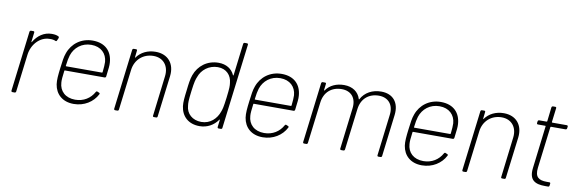

<svg xmlns="http://www.w3.org/2000/svg" viewBox="-51 -1103 4533 1513"><g transform="rotate(10 2215.5 -346.0)"><path d="M301 -506C239 -506 189 -470 157 -416C155 -412 153 -413 153 -417L162 -492C163 -498 160 -502 154 -502H135C130 -502 125 -498 124 -492L65 -10C65 -4 68 0 74 0H92C98 0 102 -4 103 -10L140 -310C150 -394 213 -464 291 -464C311 -465 326 -462 337 -457C343 -454 347 -455 350 -462L359 -482C361 -487 360 -493 356 -495C343 -502 327 -506 301 -506Z M571 -27C493 -27 445 -73 441 -141C439 -159 442 -191 448 -236C448 -239 450 -240 452 -240H770C776 -240 780 -244 781 -251C789 -318 792 -337 790 -363C784 -451 729 -510 628 -510C536 -510 464 -455 436 -375C424 -343 420 -308 413 -252C406 -196 402 -155 407 -121C419 -44 475 8 565 8C649 8 719 -37 752 -102C755 -108 753 -112 748 -114L734 -120C729 -123 725 -121 721 -115C692 -62 639 -27 571 -27ZM623 -475C700 -475 747 -428 752 -361C753 -345 751 -313 747 -278C746 -275 744 -274 742 -274H456C454 -274 452 -275 453 -278C457 -314 463 -345 469 -363C490 -428 547 -475 623 -475Z M1132 -509C1068 -509 1015 -483 981 -436C979 -433 977 -434 978 -438L984 -492C985 -498 982 -502 976 -502H957C952 -502 947 -498 946 -492L887 -10C887 -4 890 0 896 0H914C920 0 924 -4 925 -10L965 -335C975 -417 1037 -474 1121 -474C1199 -474 1247 -416 1237 -333L1198 -10C1197 -4 1200 0 1206 0H1225C1230 0 1235 -4 1235 -10L1276 -340C1288 -441 1230 -509 1132 -509Z M1799 -690 1768 -435C1767 -431 1764 -430 1763 -433C1742 -481 1697 -510 1635 -510C1545 -510 1475 -456 1447 -377C1435 -344 1430 -304 1424 -250C1417 -195 1413 -157 1417 -124C1427 -46 1482 8 1572 8C1633 8 1685 -21 1718 -69C1720 -72 1723 -71 1722 -67L1715 -10C1715 -4 1718 0 1724 0H1742C1748 0 1753 -4 1753 -10L1837 -690C1838 -696 1834 -700 1828 -700H1810C1804 -700 1800 -696 1799 -690ZM1721 -134C1701 -76 1652 -27 1580 -27C1509 -27 1460 -72 1456 -134C1453 -157 1452 -172 1462 -252C1472 -332 1478 -348 1487 -370C1507 -429 1564 -475 1635 -475C1705 -475 1745 -428 1750 -369C1753 -346 1754 -331 1744 -250C1734 -171 1729 -155 1721 -134Z M2083 -27C2005 -27 1957 -73 1953 -141C1951 -159 1954 -191 1960 -236C1960 -239 1962 -240 1964 -240H2282C2288 -240 2292 -244 2293 -251C2301 -318 2304 -337 2302 -363C2296 -451 2241 -510 2140 -510C2048 -510 1976 -455 1948 -375C1936 -343 1932 -308 1925 -252C1918 -196 1914 -155 1919 -121C1931 -44 1987 8 2077 8C2161 8 2231 -37 2264 -102C2267 -108 2265 -112 2260 -114L2246 -120C2241 -123 2237 -121 2233 -115C2204 -62 2151 -27 2083 -27ZM2135 -475C2212 -475 2259 -428 2264 -361C2265 -345 2263 -313 2259 -278C2258 -275 2256 -274 2254 -274H1968C1966 -274 1964 -275 1965 -278C1969 -314 1975 -345 1981 -363C2002 -428 2059 -475 2135 -475Z M2937 -509C2867 -509 2807 -478 2776 -419C2774 -417 2772 -417 2772 -420C2755 -476 2707 -509 2640 -509C2579 -509 2527 -486 2495 -441C2493 -438 2490 -438 2490 -442L2496 -492C2497 -498 2494 -502 2488 -502H2469C2464 -502 2459 -498 2458 -492L2399 -10C2399 -4 2402 0 2408 0H2426C2432 0 2436 -4 2437 -10L2478 -341C2488 -424 2545 -474 2627 -474C2702 -474 2747 -423 2736 -339L2696 -10C2695 -4 2699 0 2705 0H2723C2729 0 2733 -4 2734 -10L2775 -341C2785 -424 2843 -474 2924 -474C2998 -474 3045 -423 3034 -339L2994 -10C2993 -4 2997 0 3002 0H3020C3026 0 3030 -4 3031 -10L3072 -346C3084 -448 3029 -509 2937 -509Z M3357 -27C3279 -27 3231 -73 3227 -141C3225 -159 3228 -191 3234 -236C3234 -239 3236 -240 3238 -240H3556C3562 -240 3566 -244 3567 -251C3575 -318 3578 -337 3576 -363C3570 -451 3515 -510 3414 -510C3322 -510 3250 -455 3222 -375C3210 -343 3206 -308 3199 -252C3192 -196 3188 -155 3193 -121C3205 -44 3261 8 3351 8C3435 8 3505 -37 3538 -102C3541 -108 3539 -112 3534 -114L3520 -120C3515 -123 3511 -121 3507 -115C3478 -62 3425 -27 3357 -27ZM3409 -475C3486 -475 3533 -428 3538 -361C3539 -345 3537 -313 3533 -278C3532 -275 3530 -274 3528 -274H3242C3240 -274 3238 -275 3239 -278C3243 -314 3249 -345 3255 -363C3276 -428 3333 -475 3409 -475Z M3918 -509C3854 -509 3801 -483 3767 -436C3765 -433 3763 -434 3764 -438L3770 -492C3771 -498 3768 -502 3762 -502H3743C3738 -502 3733 -498 3732 -492L3673 -10C3673 -4 3676 0 3682 0H3700C3706 0 3710 -4 3711 -10L3751 -335C3761 -417 3823 -474 3907 -474C3985 -474 4033 -416 4023 -333L3984 -10C3983 -4 3986 0 3992 0H4011C4016 0 4021 -4 4021 -10L4062 -340C4074 -441 4016 -509 3918 -509Z M4429 -478 4431 -492C4431 -498 4428 -502 4422 -502H4306C4304 -502 4302 -504 4302 -506L4316 -619C4317 -625 4314 -629 4308 -629H4289C4284 -629 4279 -625 4278 -619L4265 -506C4264 -504 4262 -502 4260 -502H4201C4195 -502 4191 -498 4190 -492L4188 -478C4188 -472 4191 -468 4197 -468H4256C4258 -468 4260 -466 4259 -464L4218 -125C4205 -23 4258 0 4336 0H4361C4366 0 4371 -4 4371 -10L4373 -25C4374 -31 4371 -35 4365 -35H4344C4279 -35 4247 -57 4256 -132L4297 -464C4297 -466 4300 -468 4302 -468H4418C4424 -468 4428 -472 4429 -478Z"/></g></svg>

Font: Barlow ExtraLight
Style: Italic
Weight: 275
Italic angle: -7°
Designer: Jeremy Tribby
Foundry: Tribby Type
Version: Version 1.422;hotconv 1.0.109;makeotfexe 2.5.65596